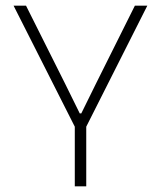

<svg xmlns="http://www.w3.org/2000/svg" viewBox="-20 -659 569 679"><path d="M247 -206 28 -639H72L209 -365.5L262 -258H267.5L320.5 -365.5L457 -639H501L282.5 -206ZM244.5 0V-247H285V0Z"/></svg>

Font: Anek Latin Medium ExtraLight
Style: Regular
Weight: 250
Version: Version 1.003